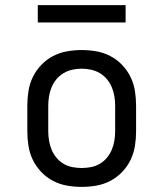

<svg xmlns="http://www.w3.org/2000/svg" viewBox="-20 -724 640 752"><path d="M300 8Q271 8 242.5 3Q214 -2 188 -15.5Q162 -29 141.5 -50.5Q121 -72 108.5 -98Q96 -124 91.5 -152.5Q87 -181 87 -210V-310Q87 -339 91.5 -367.5Q96 -396 108.5 -422Q121 -448 141.5 -469.5Q162 -491 188 -504.5Q214 -518 242.5 -523Q271 -528 300 -528Q329 -528 357.5 -523Q386 -518 412 -504.5Q438 -491 458.5 -469.5Q479 -448 491.5 -422Q504 -396 508.5 -367.5Q513 -339 513 -310V-210Q513 -181 508.5 -152.5Q504 -124 491.5 -98Q479 -72 458.5 -50.5Q438 -29 412 -15.5Q386 -2 357.5 3Q329 8 300 8ZM300 -66Q318 -66 336.5 -69.5Q355 -73 371 -82.5Q387 -92 399 -106.5Q411 -121 418 -138Q425 -155 428 -173.5Q431 -192 431 -210V-310Q431 -328 428 -346.5Q425 -365 418 -382Q411 -399 399 -413.5Q387 -428 371 -437.5Q355 -447 336.5 -451Q318 -455 300 -455Q282 -455 263.5 -451Q245 -447 229 -437.5Q213 -428 201 -413.5Q189 -399 182 -382Q175 -365 172 -346.5Q169 -328 169 -310V-210Q169 -192 172 -173.5Q175 -155 182 -138Q189 -121 201 -106.5Q213 -92 229 -82.5Q245 -73 263.5 -69.5Q282 -66 300 -66ZM472 -636H128V-704H472Z"/></svg>

Font: Iosevka Plex Etoile
Style: Regular
Weight: 400
Designer: Belleve Invis
Foundry: Belleve Invis
Version: Version 25.1.1; ttfautohint (v1.8.4)